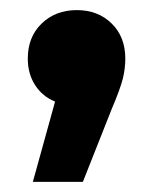

<svg xmlns="http://www.w3.org/2000/svg" viewBox="-20 -206 302 380"><path d="M228 -90Q228 -70 223 -50Q218 -30 201 10L144 154H45L89 -5Q64 -15 49.5 -37.5Q35 -60 35 -90Q35 -133 62.5 -159.5Q90 -186 132 -186Q174 -186 201 -159.5Q228 -133 228 -90Z"/></svg>

Font: Idrija
Style: Bold
Weight: 700
Designer: Julieta Ulanovsky
Foundry: Julieta Ulanovsky
Version: Version 7.200